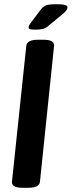

<svg xmlns="http://www.w3.org/2000/svg" viewBox="-20 -891 341 913"><path d="M87 2Q34 2 37 -28L105 -673Q108 -702 161 -702H187Q240 -702 237 -672L170 -27Q168 -12 154.5 -5Q141 2 113 2ZM148 -750Q129 -750 122.5 -752.5Q116 -755 116 -760Q116 -770 129 -786L173 -844Q186 -862 202 -866.5Q218 -871 245 -871Q275 -871 288 -867.5Q301 -864 301 -856Q301 -842 273 -820L210 -768Q196 -756 183 -753Q170 -750 148 -750Z"/></svg>

Font: Asap Condensed Condensed SemiBold
Style: Italic
Weight: 600
Width: 3
Italic angle: -6°
Designer: Pablo Cosgaya
Foundry: Omnibus-Type
Version: Version 3.001; ttfautohint (v1.8.4.7-5d5b)